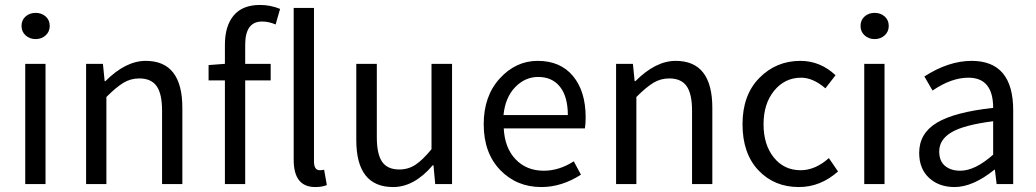

<svg xmlns="http://www.w3.org/2000/svg" viewBox="-20 -744 4189 776"><path d="M67 -639Q67 -663 83.5 -677.5Q100 -692 124 -692Q148 -692 164.5 -677.5Q181 -663 181 -639Q181 -616 164.5 -601Q148 -586 124 -586Q100 -586 83.5 -601Q67 -616 67 -639ZM82 0V-486H164V0Z M328 0V-486H396L403 -416H406Q488 -498 569 -498Q717 -498 717 -308V0H635V-297Q635 -365 613 -396Q591 -427 543 -427Q508 -427 479 -409.5Q450 -392 410 -352V0Z M823 -419V-481L889 -486V-563Q889 -639 924.5 -681.5Q960 -724 1031 -724Q1073 -724 1112 -708L1094 -645Q1067 -657 1039 -657Q971 -657 971 -563V-486H1074V-419H971V0H889V-419ZM1167 -98V-712H1249V-92Q1249 -56 1272 -56Q1281 -56 1290 -58L1301 4Q1282 12 1254 12Q1167 12 1167 -98Z M1420 -178V-486H1503V-189Q1503 -121 1524.5 -90Q1546 -59 1594 -59Q1630 -59 1659 -78Q1688 -97 1724 -141V-486H1807V0H1739L1732 -76H1729Q1654 12 1569 12Q1420 12 1420 -178Z M1935 -242Q1935 -356 2000 -427Q2065 -498 2153 -498Q2245 -498 2296 -436.5Q2347 -375 2347 -270Q2347 -243 2344 -225H2016Q2020 -146 2064 -100Q2108 -54 2178 -54Q2240 -54 2299 -92L2328 -38Q2250 12 2168 12Q2068 12 2001.5 -57Q1935 -126 1935 -242ZM2015 -279H2275Q2275 -353 2243.5 -393Q2212 -433 2155 -433Q2102 -433 2062 -391.5Q2022 -350 2015 -279Z M2470 0V-486H2538L2545 -416H2548Q2630 -498 2711 -498Q2859 -498 2859 -308V0H2777V-297Q2777 -365 2755 -396Q2733 -427 2685 -427Q2650 -427 2621 -409.5Q2592 -392 2552 -352V0Z M3215 -498Q3295 -498 3357 -440L3316 -387Q3266 -430 3218 -430Q3152 -430 3109 -377.5Q3066 -325 3066 -242Q3066 -159 3107.5 -107.5Q3149 -56 3216 -56Q3275 -56 3330 -105L3367 -51Q3296 12 3209 12Q3109 12 3045 -56Q2981 -124 2981 -242Q2981 -360 3049 -429Q3117 -498 3215 -498Z M3458 -639Q3458 -663 3474.5 -677.5Q3491 -692 3515 -692Q3539 -692 3555.5 -677.5Q3572 -663 3572 -639Q3572 -616 3555.5 -601Q3539 -586 3515 -586Q3491 -586 3474.5 -601Q3458 -616 3458 -639ZM3473 0V-486H3555V0Z M3695 -126Q3695 -205 3766.5 -248Q3838 -291 3994 -308Q3994 -430 3894 -430Q3825 -430 3749 -378L3716 -435Q3814 -498 3907 -498Q4075 -498 4075 -298V0H4008L4001 -58H3999Q3912 12 3838 12Q3775 12 3735 -25Q3695 -62 3695 -126ZM3776 -132Q3776 -93 3799.5 -73.5Q3823 -54 3861 -54Q3921 -54 3994 -119V-254Q3876 -239 3826 -209.5Q3776 -180 3776 -132Z"/></svg>

Font: RibengUni
Style: Regular
Weight: 400
Designer: (1) Dr. Andrew Glass (Senior Program Manager at Microsoft Corporation)
(2) Bivuti Chakma (Chakma Font Designer & Keyboar
Foundry: Bivuti Chakma
Version: Version 2.2022; Updated on: 03 June 2022; Friday